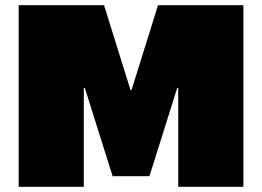

<svg xmlns="http://www.w3.org/2000/svg" viewBox="-20 -720 1010 740"><path d="M52 -700H381L483 -373H487L589 -700H918V0H667V-381H663L556 -41H414L307 -381H303V0H52Z"/></svg>

Font: Pathway Extreme 8pt Thin 12pt Black
Style: Regular
Weight: 900
Version: Version 1.001;gftools[0.9.26]